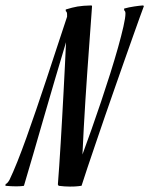

<svg xmlns="http://www.w3.org/2000/svg" viewBox="-106 -690 554 713"><path d="M428.2 -667Q423.3 -654.3 412.8 -625Q402.3 -595.7 387.9 -555.2Q373.5 -514.6 356.2 -465.6Q338.9 -416.5 320.6 -364Q302.2 -311.5 283.9 -258.5Q265.6 -205.6 249.3 -157.2Q232.9 -108.9 219.2 -68.4Q205.6 -27.8 196.8 0H195.8Q190.4 1 184.1 1.5Q172.9 2.9 153.8 2.9Q145 2.9 134 2.2Q123 1.5 111.8 0L108.9 -4.9Q111.3 -35.2 114 -74.7Q116.7 -114.3 119.4 -159.2Q122.1 -204.1 124.8 -252.7Q127.4 -301.3 130.1 -349.6Q132.8 -397.9 135 -444.8Q137.2 -491.7 139.2 -533.2Q117.7 -461.9 96.7 -390.4Q75.7 -318.8 55.9 -250.5Q36.1 -182.1 17.8 -118.7Q-0.5 -55.2 -17.1 0Q-20 0.5 -24.4 1Q-28.3 1.5 -33.9 1.7Q-39.6 2 -46.9 2Q-55.2 2 -64.5 1.5Q-73.7 1 -85.9 0L-85 -6.8Q-82.5 -6.8 -78.6 -11Q-74.7 -15.1 -70.8 -22Q-57.6 -49.3 -41.5 -89.6Q-25.4 -129.9 -7.8 -179Q9.8 -228 28.8 -283.7Q47.9 -339.4 67.1 -397.5Q86.4 -455.6 105.5 -514.2Q124.5 -572.8 143.1 -627.9V-637.2Q143.1 -645.5 138.2 -648.9V-654.8Q151.4 -658.7 161.4 -661.4Q171.4 -664.1 181.9 -665.8Q192.4 -667.5 204.6 -668.5Q216.8 -669.4 233.9 -669.9L235.8 -667Q233.9 -638.7 231 -600.1Q228 -561.5 224.9 -516.1Q221.7 -470.7 218 -420.4Q214.4 -370.1 211.2 -318.4Q208 -266.6 205.1 -215.1Q202.1 -163.6 200.2 -116.2Q215.8 -158.2 233.6 -208.7Q251.5 -259.3 269.3 -312.3Q287.1 -365.2 303.5 -417.2Q319.8 -469.2 332.3 -513.4Q344.7 -557.6 352.3 -591.1Q359.9 -624.5 359.9 -640.1Q359.9 -648.4 355 -651.9V-658.2Q363.3 -660.6 373 -662.6Q382.8 -664.6 392.3 -666Q401.9 -667.5 410.6 -668.5Q419.4 -669.4 425.8 -669.9L428.2 -667Z"/></svg>

Font: Romanesco
Style: Regular
Weight: 400
Designer: Astigmatic (AOETI)
Foundry: Astigmatic (AOETI)
Version: Version 1.000